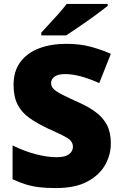

<svg xmlns="http://www.w3.org/2000/svg" viewBox="-20 -947 617 977"><path d="M544 -217Q544 -159 514.5 -107Q485 -55 423.5 -22.5Q362 10 264 10Q215 10 178.5 5.5Q142 1 110 -9Q78 -19 44 -35V-207Q102 -178 161 -162.5Q220 -147 268 -147Q311 -147 331 -162Q351 -177 351 -200Q351 -228 321.5 -245.5Q292 -263 222 -294Q169 -319 130 -346.5Q91 -374 70 -414Q49 -454 49 -515Q49 -584 83 -630.5Q117 -677 177.5 -700.5Q238 -724 318 -724Q388 -724 444 -708.5Q500 -693 544 -673L485 -524Q439 -545 394.5 -557.5Q350 -570 312 -570Q275 -570 257.5 -557Q240 -544 240 -524Q240 -507 253 -494Q266 -481 296.5 -465.5Q327 -450 380 -426Q432 -403 468.5 -375.5Q505 -348 524.5 -310.5Q544 -273 544 -217ZM528 -917Q510 -903 483 -882.5Q456 -862 425 -840.5Q394 -819 365.5 -799.5Q337 -780 317 -767H190V-781Q207 -800 231 -825.5Q255 -851 279 -878Q303 -905 319 -927H528Z"/></svg>

Font: Noto Sans Khmer UI Black
Style: Regular
Weight: 900
Designer: Danh Hong and the Monotype Design Team
Foundry: Monotype Imaging Inc.
Version: Version 2.002; ttfautohint (v1.8.4.7-5d5b)